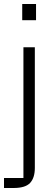

<svg xmlns="http://www.w3.org/2000/svg" viewBox="-20 -737 278 959"><path d="M154 102Q154 151 130.5 176.5Q107 202 48 202H0V152H97V-501H154ZM91 -717H160V-636H91Z"/></svg>

Font: 42dot Sans Light
Style: Regular
Weight: 300
Designer: 42dot
Version: Version 1.000